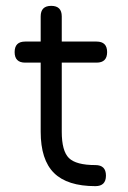

<svg xmlns="http://www.w3.org/2000/svg" viewBox="-20 -636 436 656"><path d="M306 0Q210 0 164.5 -45Q119 -90 119 -186V-422H66Q30 -422 30 -458Q30 -494 66 -494H119V-580Q119 -616 155 -616Q191 -616 191 -580V-494H310Q346 -494 346 -458Q346 -422 310 -422H191V-186Q191 -120 215.5 -96Q240 -72 306 -72Q342 -72 342 -36Q342 0 306 0Z"/></svg>

Font: Jura SemiBold
Style: Regular
Weight: 600
Designer: Daniel Johnson, Alexei Vanyashin
Foundry: Daniel Johnson
Version: Version 5.103